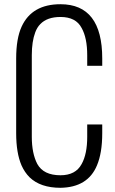

<svg xmlns="http://www.w3.org/2000/svg" viewBox="-20 -872 544 905"><path d="M56.2 -244.1V-596.2Q56.2 -690.4 82 -746.6Q130.4 -852.1 265.1 -852.1Q461.9 -852.1 461.9 -596.2V-562H391.1V-611.8Q391.1 -693.4 364.7 -740.2Q337.9 -792 265.1 -792Q202.1 -792 169.9 -758.3Q154.8 -743.2 146 -719.2Q129.9 -676.3 129.9 -611.8V-227.1Q129.9 -148.9 155.8 -99.1Q185.1 -45.9 265.1 -45.9Q336.4 -45.9 364.7 -98.6Q391.1 -145.5 391.1 -227.1V-285.2H461.9V-244.1Q461.9 -150.9 437 -92.3Q394 11.2 265.1 13.2Q170.4 13.2 119.1 -36.6Q96.2 -59.6 81.5 -92.3Q56.2 -150.9 56.2 -244.1Z"/></svg>

Font: VL Oswald
Style: Light
Weight: 300
Designer: vernon adams
Foundry: vernon adams
Version: Version ; ttfautohint (v0.92.18-e454-dirty) -l 8 -r 50 -G 20